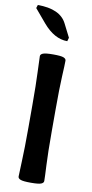

<svg xmlns="http://www.w3.org/2000/svg" viewBox="-99 -928 470 976"><g transform="rotate(10 136.0 -440.0)"><path d="M201.2 -12.7Q201.2 -2.9 188.2 2.4Q175.3 7.8 134.8 7.8Q95.2 7.8 82 2.4Q68.8 -2.9 68.8 -12.7Q68.8 -33.2 71.8 -94.7Q74.7 -156.2 74.7 -267.6V-378.9Q74.7 -490.2 71.8 -551.8Q68.8 -613.3 68.8 -633.8Q68.8 -643.6 82 -648.9Q95.2 -654.3 134.8 -654.3Q175.3 -654.3 188.2 -648.9Q201.2 -643.6 201.2 -633.8Q201.2 -613.3 198 -551.8Q194.8 -490.2 194.8 -378.9V-267.6Q194.8 -156.2 198 -94.7Q201.2 -33.2 201.2 -12.7ZM192.9 -732.9Q126 -732.9 66.9 -802.2L8.3 -871.6L13.7 -888.2Q129.4 -888.2 163.6 -819.8L198.2 -751.5Z"/></g></svg>

Font: ALMAS
Style: Bold
Weight: 700
Designer: ALMAS Font/ by Husham Jawad Kadhim, derived from the Bainsely font by/ Paul James MIller
Foundry: High-Logic / Made with FontCreator
Version: Version 1.411;September 19, 2021;FontCreator 14.0.0.2814 32-